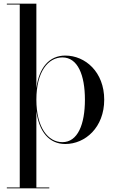

<svg xmlns="http://www.w3.org/2000/svg" viewBox="-20 -770 616 1040"><path d="M17 245.5V250H247V245.5H177V-167.5C191.5 -55.5 247 10 333.5 10C442 10 544.5 -80 544.5 -230C544.5 -380 442 -469 333.5 -469C247 -469 191.5 -404 177 -292.5V-750H17V-745.5H87V245.5ZM177 -230C177 -381.5 240.5 -459 318 -459C401 -459 440 -364 440 -230C440 -96 401 0 318 0C240.5 0 177 -78.5 177 -230Z"/></svg>

Font: Bodoni* 36pt
Style: Regular
Weight: 400
Version: Version 2.3